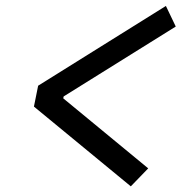

<svg xmlns="http://www.w3.org/2000/svg" viewBox="-20 -662 660 662"><path d="M552 -641.5 111.5 -366.5 97 -294.5 431 -19.5 491 -81.5 198 -323 199.5 -329.5 586 -570.5Z"/></svg>

Font: Monaspace Krypton
Style: Italic
Weight: 400
Italic angle: -11°
Designer: Riley Cran & the Lettermatic Team
Foundry: Lettermatic
Version: Version 1.101 (Monaspace Krypton)